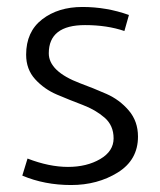

<svg xmlns="http://www.w3.org/2000/svg" viewBox="-20 -523 458 551"><path d="M59 -68Q121 -44 175 -44Q229 -44 267.5 -66.5Q306 -89 306 -126Q306 -163 280 -185.5Q254 -208 217 -222Q180 -236 143.5 -251.5Q107 -267 81 -295.5Q55 -324 55 -366Q55 -432 101 -467.5Q147 -503 216.5 -503Q286 -503 350 -480L337 -434Q287 -451 224 -451Q120 -451 120 -370Q120 -318 210 -284Q248 -270 285.5 -253.5Q323 -237 349.5 -206Q376 -175 376 -131Q376 -64 318 -28Q260 8 184 8Q108 8 44 -19Z"/></svg>

Font: Gafata
Style: Regular
Weight: 400
Designer: Lautaro Hourcade
Foundry: Lautaro Hourcade
Version: Version 4.002; ttfautohint (v0.94.20-1c74) -l 7 -r 28 -G 0 -